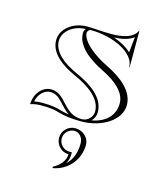

<svg xmlns="http://www.w3.org/2000/svg" viewBox="-103 -521 723 834"><g transform="rotate(15 258.5 -104.0)"><path d="M262 157C262 187 240 211 210 227L211 233C277.6 221.6 325 165.4 325 98C325 66 296.8 40 262 40C230 40 204 66 204 98C204 130 230 157 262 157ZM262 145C236.9 145 216 123.6 216 98C216 72.6 236.6 52 262 52C283.5 52 301 72.6 301 98C301 137.5 290.3 172.4 261.9 197.3C269.7 185 274 171.8 274 157V145ZM322.4 -384C354.8 -385.5 386.3 -391.5 409 -408.7L402 -338.4C382.2 -357.8 354.3 -373.2 322.4 -384ZM45 -10C60.8 -15.5 77.1 -17.5 94 -17.5C139.5 -17.5 158.3 -12.5 176.7 -6.9C195.3 -1.2 230.9 5 277 5C373.6 5 452 -48.3 452 -114C452 -176.5 394.1 -223.1 324.5 -257C258.7 -289.1 205.3 -333.5 201.5 -371.1C201.5 -381 208.7 -389 217.5 -389C319.8 -388.9 419 -339.3 419 -277H421V-440L420 -441C402.4 -403.6 354.1 -395.6 303.2 -395.6C283.1 -395.6 262.5 -396.8 243.2 -398C226.4 -399.1 210.6 -400 197 -400C133.5 -400 82 -358.8 82 -308C82 -251.5 136 -209.4 201.1 -180.4C268.4 -150.4 326 -108.9 326 -52C326 -26.1 304 -5 277 -5C234 -5 210.8 -29.9 188.7 -53.6C168.9 -75.6 149.4 -96 117 -96C78.4 -96 45 -57.5 45 -10ZM194.4 -388C188.7 -382.6 186.5 -375.9 186.5 -367.1C186.5 -310.9 244.3 -265.5 312.5 -232.2C370.8 -203.8 420 -163.9 420 -114C420 -67.9 392.5 -24.3 320.8 -11C331.2 -21.6 338 -36.3 338 -52C338 -117.8 273.3 -161.4 206 -191.4C141.4 -220.1 94 -259.9 94 -308C94 -349.2 136.5 -386.8 194.4 -388ZM217.9 -10.7C201.6 -12.9 188.5 -15.8 180.2 -18.3C161.3 -24.1 140.3 -29.5 94 -29.5C82.2 -29.5 69 -28.3 58.5 -26.1C65.1 -60.9 90.8 -84 117 -84C143.6 -84 159.7 -67.9 179.9 -45.5C190.7 -33.8 202.7 -21 217.9 -10.7Z"/></g></svg>

Font: Sortefax
Style: Medium
Weight: 500
Designer: gluk
Foundry: gluk
Version: Version 0.261